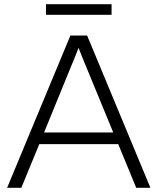

<svg xmlns="http://www.w3.org/2000/svg" viewBox="-20 -899 754 919"><path d="M14 0 317 -729H397L700 0H632L546 -209H168L82 0ZM323 -588 191 -265H522L389 -588Q381 -608 372.5 -628Q364 -648 356 -670Q348 -648 339.5 -628Q331 -608 323 -588ZM200 -828V-879H514V-828Z"/></svg>

Font: BDO Grotesk Light
Style: Regular
Weight: 300
Designer: Deni Anggara
Foundry: Lokal Container
Version: Version 2.000